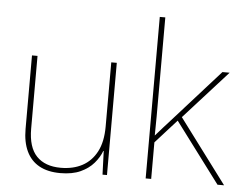

<svg xmlns="http://www.w3.org/2000/svg" viewBox="-53 -825 1139 900"><g transform="rotate(5 516.0 -375.0)"><path d="M481 -528V0H460L456 -111H454Q443 -81 419 -53Q395 -25 356.5 -7.5Q318 10 262 10Q203 10 163 -12Q123 -34 102.5 -77Q82 -120 82 -182V-528H108V-186Q108 -98 148 -56.5Q188 -15 262 -15Q320 -15 363 -38Q406 -61 430.5 -107.5Q455 -154 455 -226V-528Z M689 -385Q689 -337 689 -294Q689 -251 688 -203H687Q699 -216 707.5 -226Q716 -236 725 -246Q734 -256 745 -268L978 -528H1012L807 -301L1032 0H1001L789 -283L689 -172V0H663V-760H689Z"/></g></svg>

Font: Noto Sans Khmer Thin
Style: Regular
Weight: 250
Version: Version 2.003